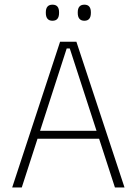

<svg xmlns="http://www.w3.org/2000/svg" viewBox="-20 -822 600 842"><path d="M33.5 0 243.5 -639H315L526 0H484L286 -609.5H272.5L75.5 0ZM133 -213.5V-248.5H426V-213.5ZM210 -731Q195.5 -731 188.2 -739.8Q181 -748.5 181 -765V-768.5Q181 -784.5 188.2 -793Q195.5 -801.5 210 -801.5Q225 -801.5 232 -793Q239 -784.5 239 -768.5V-765Q239 -748.5 232 -739.8Q225 -731 210 -731ZM350 -731Q335.5 -731 328.2 -739.8Q321 -748.5 321 -765V-768.5Q321 -784.5 328.2 -793Q335.5 -801.5 350 -801.5Q364.5 -801.5 371.5 -793Q378.5 -784.5 378.5 -768.5V-765Q378.5 -748.5 371.5 -739.8Q364.5 -731 350 -731Z"/></svg>

Font: Anek Telugu Medium ExtraLight
Style: Regular
Weight: 250
Version: Version 1.003